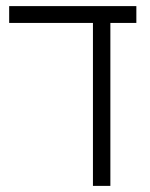

<svg xmlns="http://www.w3.org/2000/svg" viewBox="-20 -608 489 628"><path d="M284 0V-558H341V0ZM10 -533V-588H426V-533Z"/></svg>

Font: Noto Sans Hebrew SemiCondensed Light
Style: Regular
Weight: 300
Width: 4
Designer: Monotype Design Team
Foundry: Monotype Imaging Inc.
Version: Version 2.003